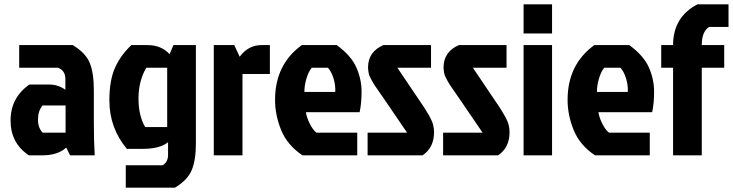

<svg xmlns="http://www.w3.org/2000/svg" viewBox="-20 -720 3397 890"><path d="M284 -231H177Q156 -205 156 -166Q156 -127 178 -105H284ZM69 -511H317Q377 -475 396 -428.5Q415 -382 415 -302V-152Q415 -69 419 0H305L287 -36Q248 0 177 0H114Q29 -56 29 -161.5Q29 -267 116 -328H210Q249 -328 283 -304V-354Q283 -393 249 -406H69Z M888 -511V-53Q888 23 868.5 69Q849 115 791 150H563V46H734Q759 31 759 -2V-61Q722 -30 641 -30H568Q487 -127 487 -255Q487 -347 513 -405.5Q539 -464 589 -511H663Q728 -511 766 -469L784 -511ZM755 -406H658Q622 -344 622 -263.5Q622 -183 653 -131H755Z M971 0V-511H1066L1091 -457Q1131 -511 1192 -511H1231V-377H1104V0Z M1500 -406H1425Q1410 -388 1400.5 -356Q1391 -324 1391 -294H1534Q1536 -324 1526 -356.5Q1516 -389 1500 -406ZM1636 -105V0H1382Q1312 -47 1283.5 -116.5Q1255 -186 1255 -257Q1255 -421 1379 -511H1541Q1608 -462 1632 -407Q1656 -352 1656 -296Q1656 -240 1647 -200H1398Q1401 -177 1415.5 -147.5Q1430 -118 1447 -105Z M1757 -511H1978V-406H1822L1917 -265Q1981 -174 1988 -140Q1992 -124 1992 -107Q1992 -36 1939 0H1684V-105H1867L1760 -262Q1753 -273 1738.5 -293Q1724 -313 1716 -325.5Q1708 -338 1705 -344Q1702 -350 1697 -359.5Q1692 -369 1690 -376Q1686 -395 1686 -407Q1686 -480 1757 -511Z M2107 -511H2328V-406H2172L2267 -265Q2331 -174 2338 -140Q2342 -124 2342 -107Q2342 -36 2289 0H2034V-105H2217L2110 -262Q2103 -273 2088.5 -293Q2074 -313 2066 -325.5Q2058 -338 2055 -344Q2052 -350 2047 -359.5Q2042 -369 2040 -376Q2036 -395 2036 -407Q2036 -480 2107 -511Z M2407 0V-511H2539V0ZM2407 -700H2539V-565H2407Z M2856 -406H2781Q2766 -388 2756.5 -356Q2747 -324 2747 -294H2890Q2892 -324 2882 -356.5Q2872 -389 2856 -406ZM2992 -105V0H2738Q2668 -47 2639.5 -116.5Q2611 -186 2611 -257Q2611 -421 2735 -511H2897Q2964 -462 2988 -407Q3012 -352 3012 -296Q3012 -240 3003 -200H2754Q2757 -177 2771.5 -147.5Q2786 -118 2803 -105Z M3213 -700H3357V-595H3267Q3233 -574 3233 -511H3337V-406H3233V0H3100V-406H3045V-511H3100Q3100 -641 3213 -700Z"/></svg>

Font: Jockey One
Style: Regular
Weight: 400
Designer: TypeTogether
Foundry: TypeTogether
Version: Version 1.002